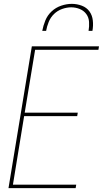

<svg xmlns="http://www.w3.org/2000/svg" viewBox="-20 -975 540 995"><path d="M24 0 145 -735H493L490 -717H162L108 -391H383L380 -373H105L47 -18H375L372 0ZM199 -815Q204 -842 215 -869Q226 -896 247.5 -916Q269 -936 297 -945.5Q325 -955 352 -955Q379 -955 404 -945.5Q429 -936 443.5 -916Q458 -896 461 -869Q464 -842 459 -815H439Q443 -838 441.5 -861.5Q440 -885 427 -902.5Q414 -920 393 -928.5Q372 -937 349 -937Q326 -937 302 -928.5Q278 -920 260 -902.5Q242 -885 232.5 -861.5Q223 -838 219 -815Z"/></svg>

Font: Iosevka Term Curly Th Obl
Style: Regular
Weight: 100
Italic angle: -9°
Designer: Belleve Invis
Foundry: Belleve Invis
Version: Version 32.3.0